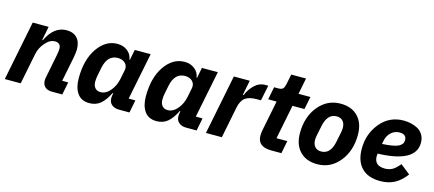

<svg xmlns="http://www.w3.org/2000/svg" viewBox="-51 -1143 3685 1632"><g transform="rotate(15 1791.0 -327.5)"><path d="M154 0H14L119 -525H259L235 -403H241Q305 -537 415 -537Q476 -537 508.5 -501.5Q541 -466 541 -401Q541 -376 532 -327L489 -112H542L520 0H429Q389 0 367 -20.5Q345 -41 345 -76Q345 -89 348 -104L389 -312Q396 -345 396 -368Q396 -420 343 -420Q299 -420 258 -372Q219 -327 208 -270Z M1111 0H1018Q979 0 954.5 -20.5Q930 -41 930 -77Q930 -92 933 -107L936 -122H930Q897 -55 857.5 -21.5Q818 12 759 12Q689 12 654 -37.5Q619 -87 619 -170Q619 -334 689.5 -435.5Q760 -537 863 -537Q916 -537 952.5 -507.5Q989 -478 994 -434H999L1017 -525H1157L1074 -112H1133ZM828 -103Q876 -103 915 -151Q951 -195 963 -255L979 -335Q987 -372 963.5 -397Q940 -422 897 -422Q806 -422 782 -305L768 -235Q762 -207 762 -178Q762 -143 779.5 -123Q797 -103 828 -103Z M1702 0H1609Q1570 0 1545.5 -20.5Q1521 -41 1521 -77Q1521 -92 1524 -107L1527 -122H1521Q1488 -55 1448.5 -21.5Q1409 12 1350 12Q1280 12 1245 -37.5Q1210 -87 1210 -170Q1210 -334 1280.5 -435.5Q1351 -537 1454 -537Q1507 -537 1543.5 -507.5Q1580 -478 1585 -434H1590L1608 -525H1748L1665 -112H1724ZM1419 -103Q1467 -103 1506 -151Q1542 -195 1554 -255L1570 -335Q1578 -372 1554.5 -397Q1531 -422 1488 -422Q1397 -422 1373 -305L1359 -235Q1353 -207 1353 -178Q1353 -143 1370.5 -123Q1388 -103 1419 -103Z M1924 0H1784L1889 -525H2029L2003 -394H2010Q2030 -445 2071 -485Q2112 -525 2167 -525H2192L2164 -389H2129Q2061 -389 2026.5 -364Q1992 -339 1979 -276Z M2448 0H2360Q2237 0 2237 -99Q2237 -122 2241 -142L2295 -413H2221L2243 -525H2279Q2309 -525 2320.5 -537Q2332 -549 2338 -578L2356 -667H2486L2458 -525H2563L2540 -413H2435L2375 -112H2470Z M2765 12Q2668 12 2612 -46Q2556 -104 2556 -207Q2556 -349 2633 -443Q2710 -537 2827 -537Q2924 -537 2980 -479Q3036 -421 3036 -318Q3036 -176 2959 -82Q2882 12 2765 12ZM2770 -101Q2852 -101 2875 -216L2894 -310Q2897 -328 2897 -341Q2897 -379 2877.5 -401.5Q2858 -424 2822 -424Q2740 -424 2717 -309L2698 -215Q2695 -197 2695 -184Q2695 -146 2714.5 -123.5Q2734 -101 2770 -101Z M3320 12Q3210 12 3154 -47.5Q3098 -107 3098 -214Q3098 -345 3177.5 -441Q3257 -537 3383 -537Q3415 -537 3446 -530Q3477 -523 3506 -507.5Q3535 -492 3553 -462Q3571 -432 3571 -391Q3571 -218 3239 -208Q3237 -196 3237 -185Q3237 -101 3330 -101Q3367 -101 3395.5 -116.5Q3424 -132 3458 -174L3544 -106Q3496 -43 3442.5 -15.5Q3389 12 3320 12ZM3375 -430Q3331 -430 3299 -400.5Q3267 -371 3258 -320L3254 -297Q3359 -303 3397 -322.5Q3435 -342 3435 -377Q3435 -430 3375 -430Z"/></g></svg>

Font: Aneliza
Style: Bold Italic
Weight: 700
Italic angle: -11.31°
Designer: Mike Abbink, Paul van der Laan, Pieter van Rosmalen
Foundry: Bold Monday
Version: Version 3.0